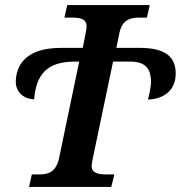

<svg xmlns="http://www.w3.org/2000/svg" viewBox="-20 -734 710 754"><path d="M94 0H417L429 -49H400C366 -49 340 -54 340 -82C340 -90 343 -102 344 -110L424 -492H493C559 -492 573 -455 573 -412C573 -396 568 -370 561 -343C622 -345 670 -378 670 -445C670 -508 633 -546 529 -546H437L448 -600C458 -657 492 -665 529 -665H557L568 -714H244L233 -665H261C296 -665 320 -660 320 -630C320 -623 318 -611 316 -602L305 -546H219C79 -546 42 -475 42 -411C42 -381 64 -346 114 -344C122 -442 165 -492 273 -492H291L212 -113C200 -57 168 -49 134 -49H105Z"/></svg>

Font: Noto Serif Semi
Style: Italic
Weight: 600
Italic angle: -12°
Designer: Monotype Design Team
Foundry: Monotype Imaging Inc.
Version: Version 1.901